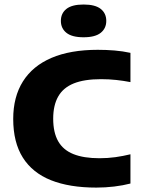

<svg xmlns="http://www.w3.org/2000/svg" viewBox="-20 -823 626 850"><path d="M406.5 7.5Q287.5 7.5 205.5 -25.2Q123.5 -58 81 -125.5Q38.5 -193 38.5 -296.5Q38.5 -394 81.5 -462.5Q124.5 -531 208 -566.8Q291.5 -602.5 413 -602.5Q450 -602.5 486.8 -599.5Q523.5 -596.5 557.5 -589V-459.5Q527 -465.5 494.5 -469Q462 -472.5 427 -472.5Q353.5 -472.5 306.8 -453.8Q260 -435 237.8 -396Q215.5 -357 215.5 -297.5Q215.5 -236.5 237.5 -197.8Q259.5 -159 305 -140.8Q350.5 -122.5 420.5 -122.5Q456.5 -122.5 490.8 -127.2Q525 -132 557.5 -140V-10.5Q525 -2 485.5 2.8Q446 7.5 406.5 7.5ZM350 -658Q298.5 -658 274 -677.8Q249.5 -697.5 249.5 -730.5Q249.5 -764 274 -783.5Q298.5 -803 350 -803Q401.5 -803 426 -783.5Q450.5 -764 450.5 -730.5Q450.5 -697.5 426 -677.8Q401.5 -658 350 -658Z"/></svg>

Font: Encode Sans SC SemiExpanded
Style: Bold
Weight: 700
Width: 6
Designer: Multiple Designers
Foundry: Impallari Type
Version: Version 3.002